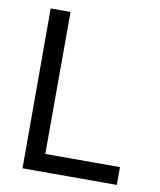

<svg xmlns="http://www.w3.org/2000/svg" viewBox="-80 -764 689 828"><g transform="rotate(10 264.5 -350.0)"><path d="M161 -78H488V0H75V-700H162Z"/></g></svg>

Font: Lopes Sans
Style: Regular
Weight: 400
Designer: Gabriel Lam, Diego Maldonado
Foundry: TypeRant, Foresti Design
Version: Version 4.000